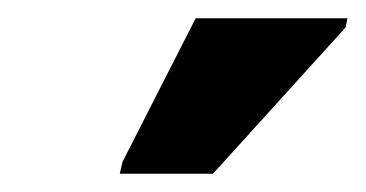

<svg xmlns="http://www.w3.org/2000/svg" viewBox="-20 -796 400 210"><path d="M111 -606 114 -619 194 -776H360L358 -766L213 -606Z"/></svg>

Font: Noto Sans Condensed ExtraBold
Style: Italic
Weight: 800
Width: 3
Italic angle: -12°
Designer: Monotype Design Team
Foundry: Monotype Imaging Inc.
Version: Version 2.013; ttfautohint (v1.8.4.7-5d5b)